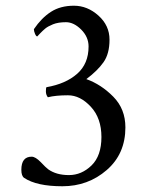

<svg xmlns="http://www.w3.org/2000/svg" viewBox="-20 -647 514 672"><path d="M282.2 -370.1Q334 -351.6 376.5 -308.6Q418.9 -265.6 418.9 -201.2Q418.9 -108.4 353.5 -51.8Q288.1 4.9 198.2 4.9Q108.4 4.9 64.5 -24.4Q54.7 -31.2 54.7 -52.7Q54.7 -98.6 90.8 -98.6Q104 -98.6 122.6 -79.6Q140.6 -60.5 148.4 -54.7Q176.8 -34.2 221.2 -34.2Q265.6 -34.2 300.3 -67.9Q335 -101.6 335 -167.5Q335 -233.4 297.9 -273.4Q260.7 -313.5 217.8 -313.5Q174.8 -313.5 147.5 -306.6Q140.6 -315.4 140.6 -327.1Q140.6 -338.9 142.6 -341.8Q210 -353.5 250 -388.7Q290 -423.8 290 -484.4Q290 -517.6 264.2 -543.5Q238.3 -569.3 210.9 -569.3Q183.6 -569.3 165.5 -562Q147.5 -554.7 138.2 -546.9Q128.9 -539.1 120.1 -529.8Q111.3 -520.5 110.4 -519.5Q106.4 -519.5 102.5 -528.8Q98.6 -538.1 98.6 -544.9Q125 -584 158.2 -605.5Q191.4 -627 238.8 -627Q286.1 -627 324.7 -592.3Q363.3 -557.6 363.3 -508.3Q363.3 -459 342.3 -429.2Q321.3 -399.4 282.2 -370.1Z"/></svg>

Font: CrimsonText-Roman
Style: Roman
Weight: 400
Version: Version 0.13